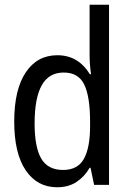

<svg xmlns="http://www.w3.org/2000/svg" viewBox="-20 -780 540 810"><path d="M40 -267Q40 -402 88.5 -474.5Q137 -547 222 -547Q310 -547 359 -467H364Q358 -509 358 -547V-760H440V0H377L362 -72H358Q337 -35 303 -12.5Q269 10 221 10Q137 10 88.5 -61.5Q40 -133 40 -267ZM360 -247V-267Q360 -372 335.5 -423Q311 -474 249 -474Q186 -474 156 -420Q126 -366 126 -259Q126 -159 154 -111Q182 -63 246 -63Q308 -63 334 -110Q360 -157 360 -247Z"/></svg>

Font: Noto Sans Mono UI Cond
Style: Regular
Weight: 400
Width: 3
Monospace: yes
Designer: Monotype Design team
Foundry: Monotype Imaging Inc.
Version: Version 1.000